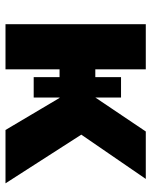

<svg xmlns="http://www.w3.org/2000/svg" viewBox="54 -604 550 698"><g transform="rotate(90 329.0 -255.0)"><path d="M68 0V-510H232V-326.5H260.5V-420H334.5V-326.5L458 -510H630.5L469.5 -275.5L646.5 0H452.5L336 -196.5H334.5V-102.5H260.5V-196.5H232V0Z"/></g></svg>

Font: Geologica
Style: Bold
Weight: 700
Designer: Sindre Bremnes, Frode Helland
Foundry: Monokrom Skriftforlag AS
Version: Version 1.010; ttfautohint (v1.8.4.7-5d5b);gftools[0.9.28]